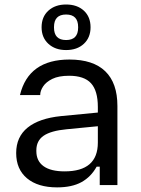

<svg xmlns="http://www.w3.org/2000/svg" viewBox="-20 -802 609 832"><path d="M227.5 10Q144.3 10 97.2 -29.2Q50.1 -68.5 50.1 -138.8Q50.1 -209 99.8 -249.1Q149.5 -289.2 244.2 -298.9L404 -314.3V-255L268 -241.8Q200.8 -235.4 169.1 -213.8Q137.5 -192.1 137.5 -150.5V-147.1Q137.5 -104.4 168.7 -81.9Q199.9 -59.4 260.1 -59.4Q404 -59.4 404 -184V-268V-280.9V-338.7Q404 -408.9 374.3 -441.3Q344.6 -473.7 279.4 -473.7Q234.4 -473.7 206.8 -460.2Q179.3 -446.6 166.8 -427.4Q154.3 -408.2 154.3 -391.2V-390H66.5Q103.5 -544 281 -544Q383.6 -544 436.2 -493.1Q488.8 -442.1 488.8 -342.8V0H412.2V-79.8H398.8Q374.5 -35.7 333.1 -12.8Q291.6 10 227.5 10ZM266.3 -585.1Q219 -585.1 189.6 -612.2Q160.2 -639.3 160.2 -683.8Q160.2 -729 189.6 -755.8Q219 -782.5 266.3 -782.5Q314.4 -782.5 343.4 -755.8Q372.4 -729 372.4 -683.8Q372.4 -639.3 343.4 -612.2Q314.4 -585.1 266.3 -585.1ZM266.3 -628.5Q318.6 -628.5 318.6 -682.5V-684.8Q318.6 -739.1 266.3 -739.1Q214 -739.1 214 -684.8V-682.5Q214 -628.5 266.3 -628.5Z"/></svg>

Font: Mozilla Text ExtraLight
Style: Regular
Weight: 200
Designer: Studio DRAMA
Foundry: Studio DRAMA
Version: Version 1.000